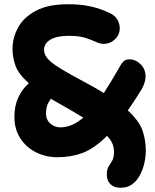

<svg xmlns="http://www.w3.org/2000/svg" viewBox="-20 -730 730 906"><path d="M252 12Q197 12 150.5 -11Q104 -34 76 -77Q48 -120 48 -178Q48 -231 66.5 -270.5Q85 -310 116 -337Q67 -381 53 -420Q39 -459 39 -499Q39 -551 65 -599.5Q91 -648 149 -679Q207 -710 301 -710Q362 -710 408.5 -699.5Q455 -689 499 -668Q522 -657 533.5 -638Q545 -619 545 -597Q545 -566 522.5 -544.5Q500 -523 470 -523Q452 -523 432 -532.5Q412 -542 382.5 -551.5Q353 -561 304 -561Q248 -561 218 -543Q188 -525 188 -496Q188 -482 194.5 -468.5Q201 -455 219.5 -439Q238 -423 275.5 -400.5Q313 -378 375 -345Q428 -317 470 -291Q486 -316 504 -345.5Q522 -375 541 -408Q551 -428 561.5 -439Q572 -450 590 -450Q620 -450 643.5 -427Q667 -404 667 -367Q667 -357 661.5 -338.5Q656 -320 641 -297Q611 -248 583 -209Q637 -159 652.5 -114Q668 -69 668 -18Q668 8 661.5 38Q655 68 641 95Q627 122 604.5 139Q582 156 549 156Q519 156 501.5 139.5Q484 123 484 93Q484 69 492.5 55.5Q501 42 509.5 28Q518 14 518 -13Q518 -31 511.5 -49.5Q505 -68 485 -89Q425 -29 370 -8.5Q315 12 252 12ZM197 -195Q197 -165 217.5 -147Q238 -129 264 -129Q320 -129 373 -175Q324 -205 253 -245Q235 -255 220 -264Q207 -246 202 -230.5Q197 -215 197 -195Z"/></svg>

Font: Shantell Sans Normal
Style: Bold
Weight: 700
Designer: Stephen Nixon, Anya Danilova, Shantell Martin
Foundry: Arrow Type
Version: Version 1.009;[a7da0bfa3]